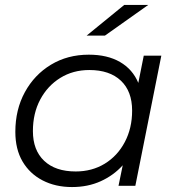

<svg xmlns="http://www.w3.org/2000/svg" viewBox="-20 -751 718 776"><path d="M271 5Q204 5 152 -22Q100 -49 71 -98.5Q42 -148 42 -218Q42 -308 80.5 -378.5Q119 -449 186 -489.5Q253 -530 339 -530Q414 -530 465 -500.5Q516 -471 539 -416L561 -526H632L527 0H459L476 -83Q439 -42 387 -18.5Q335 5 271 5ZM286 -58Q352 -58 403.5 -89.5Q455 -121 484.5 -177Q514 -233 514 -304Q514 -382 468.5 -425Q423 -468 341 -468Q275 -468 223.5 -436Q172 -404 142.5 -348.5Q113 -293 113 -221Q113 -144 158.5 -101Q204 -58 286 -58ZM330 -607 482 -731H579L404 -607Z"/></svg>

Font: Montserrat
Style: Italic
Weight: 400
Italic angle: -11.3°
Designer: Julieta Ulanovsky
Foundry: Julieta Ulanovsky
Version: Version 9.000; ttfautohint (v1.8.4.7-5d5b)